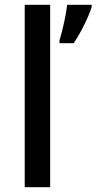

<svg xmlns="http://www.w3.org/2000/svg" viewBox="-20 -780 402 800"><path d="M189 0V-760H83V0ZM362 -751V-760H260C255 -717 240 -651 228 -612V-600H287C319 -647 350 -712 362 -751Z"/></svg>

Font: Noto Sans Gujarati Medium
Style: Regular
Weight: 500
Designer: Jelle Bosma - Monotype Design Team, Universal Thirst
Foundry: Monotype Imaging Inc.
Version: Version 2.106